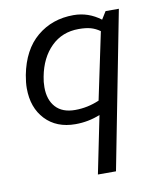

<svg xmlns="http://www.w3.org/2000/svg" viewBox="-72 -446 584 711"><g transform="rotate(-10 220.5 -90.5)"><path d="M35 -152Q35 -173 40 -201Q58 -294 115 -341.5Q172 -389 252 -389Q308 -389 354 -354L372 -383H422L307 208H239L283 -8Q239 10 190 10Q119 10 77 -34.5Q35 -79 35 -152ZM262 -335Q200 -335 158.5 -294Q117 -253 104 -184Q100 -165 100 -144Q100 -97 125 -69.5Q150 -42 198 -42Q245 -42 289 -61L342 -313Q325 -325 307 -330Q289 -335 262 -335Z"/></g></svg>

Font: Cambay Devanagari
Style: Italic
Weight: 400
Italic angle: -11°
Designer: Pooja Saxena
Foundry: Pooja Saxena
Version: Version 1.018;PS 001.018;hotconv 1.0.70;makeotf.lib2.5.58329